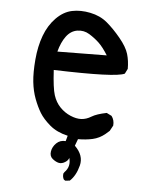

<svg xmlns="http://www.w3.org/2000/svg" viewBox="-50 -574 599 746"><g transform="rotate(5 250.0 -201.0)"><path d="M232.4 130.9 226.6 127Q220.7 117.2 222.7 103.5L226.6 97.7Q250 74.2 240.2 41Q238.3 50.8 225.6 58.6Q212.9 66.4 201.2 64Q189.5 61.5 176.8 51.3Q164.1 41 167 22.5Q169.9 3.9 184.6 -10.3Q199.2 -24.4 220.7 -22.5L226.6 -43.9Q183.6 -53.7 156.2 -77.1Q128.9 -100.6 115.2 -123Q101.6 -145.5 90.3 -175.3Q79.1 -205.1 75.2 -240.7Q71.3 -276.4 75.7 -328.1Q80.1 -379.9 95.7 -421.9Q111.3 -463.9 139.6 -492.7Q168 -521.5 201.2 -528.3Q234.4 -535.2 272.9 -527.3Q311.5 -519.5 338.9 -496.6Q366.2 -473.6 393.6 -440.4Q420.9 -407.2 428.7 -380.9Q436.5 -354.5 436.5 -323.2L426.8 -303.7Q391.6 -286.1 150.4 -293.9Q154.3 -223.6 163.1 -196.3Q171.9 -168.9 189.9 -150.4Q208 -131.8 231 -122.1Q253.9 -112.3 273.4 -113.3Q293 -114.3 312 -126Q331.1 -137.7 370.1 -145.5L389.6 -135.7Q401.4 -120.1 399.4 -98.6L387.7 -77.1L372.1 -63.5Q350.6 -45.9 324.2 -40Q297.9 -34.2 267.6 -34.2L257.8 -7.8Q293.9 27.3 283.7 67.4Q273.4 107.4 250 128.9ZM350.6 -368.2Q331.1 -399.4 314 -415.5Q296.9 -431.6 275.4 -444.8Q253.9 -458 228.5 -454.1Q203.1 -450.2 185.5 -426.8Q168 -403.3 158.2 -366.2Z"/></g></svg>

Font: JasonHandwriting1
Style: Regular
Weight: 400
Version: Version 1.48.20